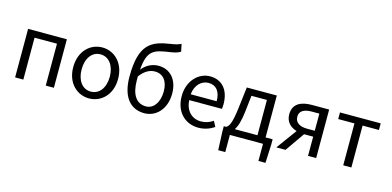

<svg xmlns="http://www.w3.org/2000/svg" viewBox="-86 -1350 4239 2076"><g transform="rotate(15 2034.0 -312.0)"><path d="M92 0H184V-469H435V0H526V-543H92Z M921 13C1054 13 1172 -91 1172 -271C1172 -452 1054 -557 921 -557C788 -557 670 -452 670 -271C670 -91 788 13 921 13ZM921 -63C827 -63 764 -146 764 -271C764 -396 827 -480 921 -480C1015 -480 1079 -396 1079 -271C1079 -146 1015 -63 921 -63Z M1540 13C1671 13 1778 -96 1778 -269C1778 -428 1688 -523 1560 -523C1491 -523 1423 -492 1375 -430C1392 -657 1468 -672 1643 -698C1688 -705 1726 -714 1754 -733L1737 -816C1703 -801 1684 -794 1624 -785C1417 -754 1284 -697 1284 -329C1284 -110 1377 13 1540 13ZM1371 -354C1428 -429 1484 -453 1537 -453C1632 -453 1684 -381 1684 -269C1684 -146 1623 -63 1539 -63C1428 -63 1371 -154 1371 -312Z M2144 13C2217 13 2275 -11 2322 -42L2290 -103C2249 -76 2207 -60 2154 -60C2051 -60 1980 -134 1974 -250H2340C2342 -264 2344 -282 2344 -302C2344 -457 2266 -557 2127 -557C2003 -557 1884 -448 1884 -271C1884 -92 1999 13 2144 13ZM1973 -315C1984 -423 2052 -484 2129 -484C2214 -484 2264 -425 2264 -315Z M2496 0H2867V192H2946L2955 -17V-74H2876V-543H2540L2511 -302C2489 -127 2465 -91 2434 -74H2408V-17L2417 192H2496ZM2531 -74C2557 -112 2579 -177 2591 -285L2612 -469H2785V-74Z M3286 -281C3200 -281 3149 -316 3149 -380C3149 -444 3200 -473 3286 -473H3371V-281ZM3016 0H3119L3269 -215H3271H3371V0H3462V-543H3270C3149 -543 3058 -502 3058 -382C3058 -297 3112 -248 3182 -227Z M3765 0H3856V-469H4039V-543H3583V-469H3765Z"/></g></svg>

Font: Source Han Sans KR
Style: Regular
Weight: 400
Designer: Ryoko NISHIZUKA 西塚涼子 (kana, bopomofo & ideographs); Paul D. Hunt (Latin, Greek & Cyrillic); Sandoll Communications 산돌커뮤니
Foundry: Adobe
Version: Version 2.004;hotconv 1.0.118;makeotfexe 2.5.65603